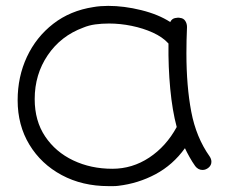

<svg xmlns="http://www.w3.org/2000/svg" viewBox="-20 -551 779 653"><path d="M382 81Q374 82 365.5 82Q357 82 349 82Q260 82 190 44.5Q120 7 80 -59Q40 -125 40 -210Q40 -290 71.5 -357.5Q103 -425 161 -470Q219 -515 298 -527Q309 -529 322 -530Q335 -531 348 -531Q402 -531 460.5 -516.5Q519 -502 559 -476Q564 -487 575 -489.5Q586 -492 593 -490Q604 -489 610 -480Q616 -471 616 -459Q615 -436 614.5 -414Q614 -392 614 -370Q614 -258 630.5 -171Q647 -84 693 -19Q699 -10 699 -1Q699 11 689.5 19Q680 27 669 27Q654 27 644 14Q634 0 624.5 -17Q615 -34 609 -47Q568 10 509 41.5Q450 73 382 81ZM362 23Q430 23 487.5 -15Q545 -53 581 -119Q566 -175 559 -249Q552 -323 553 -403Q533 -425 500 -440Q467 -455 428 -463Q389 -471 351 -471Q326 -471 304 -468Q282 -465 263 -457Q187 -429 142.5 -363.5Q98 -298 98 -214Q98 -140 133.5 -87Q169 -34 229 -5.5Q289 23 362 23Z"/></svg>

Font: Hachi Maru Pop
Style: Regular
Weight: 400
Designer: Nontynet
Foundry: Nontynet
Version: Version 1.300